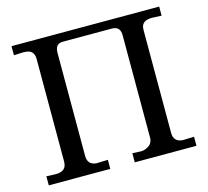

<svg xmlns="http://www.w3.org/2000/svg" viewBox="-104 -842 1040 962"><g transform="rotate(-15 416.5 -361.0)"><path d="M800 0H480V-47L528 -45H529Q582 -53 586 -95V-630Q586 -672 553 -676L543 -677H288Q248 -677 248 -630V-95Q248 -49 293 -45L353 -47V0H34V-47L81 -45H82Q133 -45 138 -84Q139 -89 139 -95V-627Q139 -672 98 -676Q92 -677 84 -677L35 -675H34V-722H800V-675L751 -677H750Q701 -677 695 -642Q694 -635 694 -627V-95Q694 -48 742 -45L800 -47Z"/></g></svg>

Font: cwTeXKai
Style: Medium
Weight: 500
Version: Version 1.17